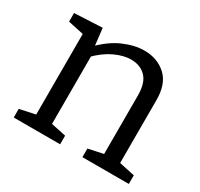

<svg xmlns="http://www.w3.org/2000/svg" viewBox="-119 -687 871 836"><g transform="rotate(30 316.5 -268.5)"><path d="M37.7 0V-43.3L128 -62.7L116 -48.3V-478L128 -462.7L37.7 -482V-525.3L178 -532L189.3 -433.7L178.3 -438.3Q227.7 -489.3 282.2 -513.2Q336.7 -537 385.7 -537Q452.3 -537 495.8 -496.3Q539.3 -455.7 538 -371.3V-48.3L528 -62.3L616.3 -43.3V0H383V-43.3L469.7 -61.7L458 -47V-354Q458 -416 429.8 -445.2Q401.7 -474.3 354.7 -474.3Q318 -474.3 274.5 -454.2Q231 -434 189.3 -391.7L196 -407.7V-47L186 -61.3L271 -43.3V0Z"/></g></svg>

Font: Bitter Thin
Style: Regular
Weight: 100
Designer: Sol Matas, and Bitter project Authors
Foundry: Sol Matas
Version: Version 2.002